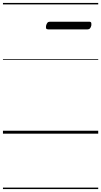

<svg xmlns="http://www.w3.org/2000/svg" viewBox="-20 -905 685 1300"><path d="M307 -706Q295 -706 292.5 -712.5Q290 -719 292 -731Q295 -744 301 -751Q307 -758 318 -758H583Q595 -758 597.5 -751Q600 -744 598 -731Q595 -719 589 -712.5Q583 -706 572 -706ZM0 365H645V375H0ZM0 -20H645V0H0ZM0 -505H645V-500H0ZM0 -885H645V-875H0Z"/></svg>

Font: Playwrite IS Guides
Style: Regular
Weight: 400
Designer: Veronika Burian, José Scaglione
Foundry: TypeTogether
Version: Version 1.003